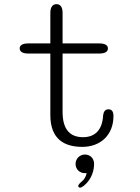

<svg xmlns="http://www.w3.org/2000/svg" viewBox="-20 -680 659 902"><path d="M113 -428.5H216.5V-139.5C216.5 -25 283.5 10 367 10C450.5 10 513 -44.5 513 -134.5C513 -154.5 506.5 -166.5 489.5 -166.5C473 -166.5 466.5 -154 464.5 -138C461 -69.5 426 -35.5 370.5 -35.5C315.5 -35.5 274 -64 274 -154.5V-428.5H446.5C473.5 -428.5 487 -437.5 487 -452.5C487 -467.5 473.5 -476 446.5 -476H274V-619.5C274 -646 264 -660.5 245.5 -660.5C227 -660.5 216.5 -646 216.5 -619.5V-476H113C86 -476 72.5 -467.5 72.5 -452.5C72.5 -437.5 86 -428.5 113 -428.5ZM379 46C354 46 335 66 335 90C335 115 354 133.5 379 133.5C381 133.5 385.5 133.5 387 133C384.5 148.5 376 164 362 174.5C353 182 347.5 189 347.5 194C347.5 196 350 201.5 355.5 201.5C361 201.5 367.5 198 375.5 191.5C413.5 159.5 422 116 422 90C422 63 402.5 46 379 46Z"/></svg>

Font: RTM Light Light
Style: Regular
Weight: 300
Designer: after Tyler Finck
Foundry: An Endless Supply
Version: Version 1.000;Glyphs 3.2.1 (3258)